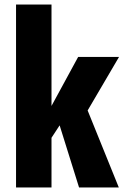

<svg xmlns="http://www.w3.org/2000/svg" viewBox="-20 -830 550 850"><path d="M51 0V-810H208V-361L326 -578H507L368 -341L506 0H330L244 -275L208 -220V0Z"/></svg>

Font: Oswald
Style: Bold
Weight: 700
Designer: Vernon Adams
Foundry: Vernon Adams
Version: Version 4.103;gftools[0.9.33.dev8+g029e19f]